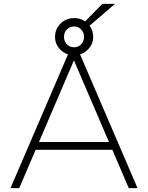

<svg xmlns="http://www.w3.org/2000/svg" viewBox="-20 -967 761 987"><path d="M34 0 340 -712H381L687 0H642L347 -687H373L79 0ZM159 -197 170 -237H554L567 -197ZM361 -683Q320 -683 291.5 -710.5Q263 -738 263 -778Q263 -818 291.5 -846Q320 -874 361 -874Q401 -874 430 -846Q459 -818 459 -778Q459 -738 430 -710.5Q401 -683 361 -683ZM361 -724Q383 -724 397.5 -739.5Q412 -755 412 -778Q412 -800 397.5 -815.5Q383 -831 361 -831Q338 -831 323.5 -815.5Q309 -800 309 -778Q309 -755 323.5 -739.5Q338 -724 361 -724ZM430 -826 401 -840 506 -947H571Z"/></svg>

Font: Muli ExtraLight
Style: Regular
Weight: 250
Designer: Vernon Adams
Foundry: Vernon Adams
Version: Version 2.100; ttfautohint (v1.8.1.43-b0c9)